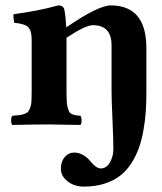

<svg xmlns="http://www.w3.org/2000/svg" viewBox="-20 -464 604 716"><path d="M525.9 -284.2V-122.1Q525.9 -83 523.7 -49.3Q521.5 -15.6 514.9 21.5Q508.3 58.6 497.8 88.1Q487.3 117.7 469.5 145.3Q451.7 172.9 427.7 191.4Q403.8 210 369.4 220.9Q335 231.9 293 231.9Q257.3 231.9 232.2 212.4Q207 192.9 207 165Q207 138.7 221.2 121.8Q235.4 105 256.8 105Q274.9 105 290.3 114.3Q305.7 123.5 314.5 134.5Q323.2 145.5 334.2 154.8Q345.2 164.1 356 164.1Q377 164.1 389.9 141.6Q402.8 119.1 402.8 91.8Q402.8 57.6 399.4 -18.6Q396 -94.7 396 -122.1V-294.9Q396 -370.1 326.2 -370.1Q298.8 -370.1 228 -323.2V-122.1Q228 -100.6 228.8 -86.7Q229.5 -72.8 232.4 -62.7Q235.4 -52.7 238 -47.4Q240.7 -42 247.8 -38.8Q254.9 -35.6 261 -34.4Q267.1 -33.2 279.8 -32.2Q284.2 -27.8 284.2 -15.1Q284.2 -2.4 279.8 2Q193.8 0 163.1 0Q109.9 0 25.9 2Q21.5 -2.4 21.5 -15.1Q21.5 -27.8 25.9 -32.2Q44.4 -33.7 52.7 -34.7Q61 -35.6 71.3 -39.3Q81.5 -43 85.2 -47.9Q88.9 -52.7 92.8 -63Q96.7 -73.2 97.4 -86.9Q98.1 -100.6 98.1 -122.1V-315.9Q98.1 -348.6 85.7 -362.1Q73.2 -375.5 33.2 -378.9Q31.7 -384.8 30.5 -395.8Q29.3 -406.7 30.8 -411.1Q119.6 -422.4 196.8 -443.8Q217.3 -443.8 220.2 -426.8Q225.1 -400.4 227.1 -361.8Q346.2 -443.8 393.1 -443.8Q525.9 -443.8 525.9 -284.2Z"/></svg>

Font: Common Serif
Style: Bold
Weight: 700
Designer: Philipp H. Poll, Khaled Hosny
Foundry: Stefan Peev, Context Ltd.
Version: Version 1.026